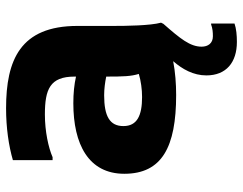

<svg xmlns="http://www.w3.org/2000/svg" viewBox="-106 -496 819 648"><g transform="rotate(-90 304.0 -172.5)"><path d="M505 136C481 136 470 119 470 98C470 59 497 26 547 -31L551 -39C541 -75 540 -157 540 -200V-321C540 -514 425 -562 262 -562C196 -562 135 -553 87 -539V-405H97C129 -419 184 -431 241 -431C326 -431 369 -414 369 -331V-326C342 -332 313 -335 279 -335C141 -335 41 -284 41 -163C41 -36 131 12 307 12C345 12 384 9 421 2C394 33 373 70 373 114C373 181 417 217 486 217C508 217 531 215 548 209V130H545C531 135 519 136 505 136ZM300 -103C237 -103 202 -120 202 -166C202 -212 235 -231 306 -231C327 -231 350 -228 369 -224C369 -165 370 -140 378 -114C355 -107 326 -103 300 -103Z"/></g></svg>

Font: Kufam Arabic Latin Roman Bold
Style: Regular
Weight: 700
Designer: Wael Morcos & Artur Schmal
Version: Version 1.200;PS 001.200;hotconv 1.0.88;makeotf.lib2.5.64775